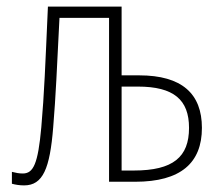

<svg xmlns="http://www.w3.org/2000/svg" viewBox="-20 -550 640 581"><path d="M53 11C110 11 131 -40 141 -165C149 -262 152 -338 160 -496H310V0H389C527 0 591 -57 591 -163C591 -266 531 -322 401 -322H348V-530H125C117 -351 114 -268 105 -165C95 -54 81 -25 49 -25C37 -25 28 -27 16 -30V6C27 9 39 11 53 11ZM348 -34V-288H397C506 -288 552 -248 552 -163C552 -75 504 -34 385 -34Z"/></svg>

Font: Noto Sans Mono ExtraLight
Style: Regular
Weight: 200
Designer: Monotype Design Team
Foundry: Monotype Imaging Inc.
Version: Version 2.014